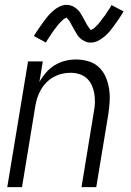

<svg xmlns="http://www.w3.org/2000/svg" viewBox="-20 -774 540 794"><path d="M10 0 96 -520H157L143 -435Q154 -455 170 -473.5Q186 -492 206.5 -504.5Q227 -517 249.5 -522.5Q272 -528 294 -528Q321 -528 346 -520.5Q371 -513 389 -496Q407 -479 417 -456Q427 -433 431 -407.5Q435 -382 433.5 -355.5Q432 -329 428 -302L378 0H317L368 -311Q372 -331 372.5 -350Q373 -369 370 -387Q367 -405 359.5 -421.5Q352 -438 339 -450Q326 -462 308.5 -467.5Q291 -473 271 -473Q254 -473 236.5 -469Q219 -465 202.5 -456Q186 -447 172.5 -433.5Q159 -420 149.5 -403.5Q140 -387 134.5 -370Q129 -353 126 -335L71 0ZM356 -598Q351 -598 346 -598.5Q341 -599 336.5 -601Q332 -603 327.5 -605Q323 -607 319 -610Q315 -613 311.5 -616Q308 -619 305 -622.5Q302 -626 299.5 -630Q297 -634 294.5 -638.5Q292 -643 289.5 -647Q287 -651 285 -655Q283 -659 280.5 -663Q278 -667 275.5 -672Q273 -677 270.5 -681.5Q268 -686 265.5 -689.5Q263 -693 259.5 -696.5Q256 -700 256 -702Q256 -701 251 -699Q246 -697 243 -694.5Q240 -692 236 -688Q232 -684 230 -682Q228 -680 226 -678Q224 -676 222 -673.5Q220 -671 217.5 -668Q215 -665 213 -662Q211 -659 208.5 -656Q206 -653 203.5 -649.5Q201 -646 198 -642Q195 -638 192.5 -634Q190 -630 187.5 -626Q185 -622 181.5 -617.5Q178 -613 175.5 -608Q173 -603 170 -598L120 -625Q131 -643 141.5 -658Q152 -673 161 -685.5Q170 -698 178.5 -708Q187 -718 199.5 -729Q212 -740 226.5 -747Q241 -754 256 -754Q261 -754 265.5 -753Q270 -752 275 -750.5Q280 -749 284 -746.5Q288 -744 292 -741.5Q296 -739 299.5 -735.5Q303 -732 306 -729Q309 -726 311.5 -721.5Q314 -717 316.5 -713Q319 -709 321.5 -705Q324 -701 326 -697Q328 -693 330.5 -688.5Q333 -684 335.5 -679.5Q338 -675 340.5 -670.5Q343 -666 345.5 -662.5Q348 -659 351.5 -655Q355 -651 355 -649Q355 -650 360 -652Q365 -654 368 -656.5Q371 -659 375 -663Q379 -667 381 -669Q383 -671 385.5 -673.5Q388 -676 389.5 -678.5Q391 -681 393.5 -683.5Q396 -686 398 -689Q400 -692 402.5 -695.5Q405 -699 408 -702.5Q411 -706 413.5 -709.5Q416 -713 418.5 -717Q421 -721 424 -725.5Q427 -730 430 -734.5Q433 -739 436 -743.5Q439 -748 441 -753L491 -727Q480 -708 469.5 -693Q459 -678 450 -665.5Q441 -653 433 -643.5Q425 -634 412 -623Q399 -612 385 -605Q371 -598 356 -598Z"/></svg>

Font: Iosevka Term Curly Light
Style: Italic
Weight: 300
Italic angle: -9°
Designer: Belleve Invis
Foundry: Belleve Invis
Version: Version 32.3.0